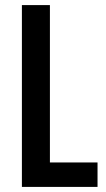

<svg xmlns="http://www.w3.org/2000/svg" viewBox="-20 -734 418 754"><path d="M66 0H363V-96H176V-714H66Z"/></svg>

Font: Noto Sans Display Condensed Medium
Style: Regular
Weight: 500
Width: 3
Designer: Monotype Design Team
Foundry: Monotype Imaging Inc.
Version: Version 1.900